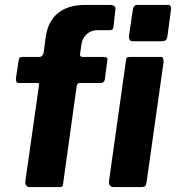

<svg xmlns="http://www.w3.org/2000/svg" viewBox="-20 -762 717 782"><path d="M403 -530Q413 -530 416 -526Q419 -522 417 -515L407 -438Q404 -424 390 -424H303Q295 -424 292 -409L237 -14Q236 -5 233 -2.5Q230 0 222 0H99Q92 0 87 -6.5Q82 -13 83 -22L139 -416Q141 -424 133 -424H56Q48 -424 46.5 -430Q45 -436 45 -444L56 -517Q57 -524 60 -527Q63 -530 73 -530H140Q147 -530 152 -535.5Q157 -541 158 -549L166 -610Q175 -675 216 -708.5Q257 -742 327 -742H428Q439 -742 445.5 -737Q452 -732 450 -723L442 -651Q441 -639 426 -639H374Q352 -639 334 -623.5Q316 -608 312 -583L306 -541Q305 -530 318 -530H403ZM577 -20Q575 -6 570 -3Q565 0 551 0H445Q432 0 427.5 -7Q423 -14 424 -25L493 -515Q494 -525 497 -527.5Q500 -530 508 -530H635Q642 -530 644.5 -523Q647 -516 646 -508ZM662 -615Q660 -602 654.5 -598Q649 -594 635 -594H520Q510 -594 507 -602Q504 -610 506 -621L521 -722Q524 -742 539 -742H666Q673 -742 675.5 -735Q678 -728 676 -719Z"/></svg>

Font: Libre Franklin
Style: Bold Italic
Weight: 700
Italic angle: -8°
Designer: Pablo Impallari, Rodrigo Fuenzalida, Nhung Nguyen
Foundry: Impallari Type
Version: Version 3.000